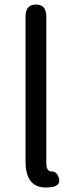

<svg xmlns="http://www.w3.org/2000/svg" viewBox="-20 -816 325 842"><path d="M92 -108V-744Q92 -796 138 -796Q183 -796 183 -744V-102Q183 -63 207 -64Q231 -65 239 -31Q247 3 192 6Q92 13 92 -108Z"/></svg>

Font: Resource Han Rounded KR
Style: Regular
Weight: 400
Designer: Cyano Hao (round all glyphs); Ryoko NISHIZUKA 西塚涼子 (kana, bopomofo & ideographs); Paul D. Hunt (Latin, Greek & Cyrillic)
Foundry: Cyano Hao
Version: 0.990